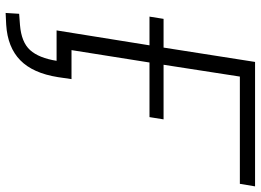

<svg xmlns="http://www.w3.org/2000/svg" viewBox="-142 -603 926 682"><g transform="rotate(90 321.0 -262.0)"><path d="M26 181 29 133 69 130Q130 125 158 94Q186 63 196 0H88L141 -330H39L47 -380H149L200 -705H642L633 -651H252L210 -380H404L396 -330H202L158 -53H261L254 -5Q240 84 194 129Q148 174 68 179Z"/></g></svg>

Font: Mulish Light
Style: Italic
Weight: 300
Italic angle: -9°
Designer: Vernon Adams
Foundry: Vernon Adams
Version: Version 3.603; ttfautohint (v1.8.3)